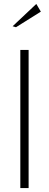

<svg xmlns="http://www.w3.org/2000/svg" viewBox="-20 -953 248 973"><path d="M61 -815 44 -820 164 -933 187 -894ZM83 0V-700H125V0Z"/></svg>

Font: Panamera Light
Style: Regular
Weight: 300
Designer: Bastien Sozeau
Foundry: NBR — Bastien Sozeau
Version: Version 3.002; ttfautohint (v1.8.4.7-5d5b);gftools[0.9.33]